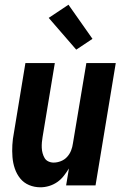

<svg xmlns="http://www.w3.org/2000/svg" viewBox="-20 -788 540 816"><path d="M152 8Q126 8 103.5 -1.5Q81 -11 66 -29.5Q51 -48 43 -71.5Q35 -95 33 -120.5Q31 -146 32.5 -172Q34 -198 39 -223L88 -520H213L161 -206Q159 -195 158 -183Q157 -171 157.5 -159.5Q158 -148 161 -137Q164 -126 169.5 -116.5Q175 -107 185.5 -102Q196 -97 208 -97Q223 -97 238.5 -103Q254 -109 265 -121Q276 -133 282 -148Q288 -163 290 -179L347 -520H472L386 0H261L273 -72Q263 -56 251 -40.5Q239 -25 223 -14Q207 -3 188.5 2.5Q170 8 152 8ZM304 -577 187 -712 271 -768 373 -623Z"/></svg>

Font: Iosevka Term Curly XBd Obl
Style: Regular
Weight: 800
Italic angle: -9°
Designer: Belleve Invis
Foundry: Belleve Invis
Version: Version 32.3.0